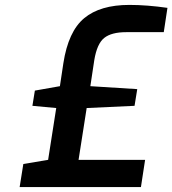

<svg xmlns="http://www.w3.org/2000/svg" viewBox="-20 -762 702 782"><path d="M75 -94 176 -111 209 -322 112 -331 122 -393 224 -411 238 -504Q258 -634 323 -688Q388 -742 507 -742Q578 -742 662 -730L647 -631H494Q434 -631 404.5 -607.5Q375 -584 364 -517L348 -411L539 -399L528 -331L333 -322L300 -111H571L554 0H60Z"/></svg>

Font: Exo SemiBold
Style: Italic
Weight: 600
Italic angle: -9°
Designer: Natanael Gama
Foundry: Natanael Gama
Version: Version 1.500; ttfautohint (v1.6)